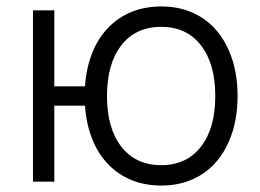

<svg xmlns="http://www.w3.org/2000/svg" viewBox="-20 -562 804 594"><path d="M82 0V-530H148V-295H243Q247 -352 265 -397.5Q283 -443 314 -475.5Q345 -508 386.5 -525Q428 -542 479 -542Q533 -542 576.5 -522.5Q620 -503 650.5 -467Q681 -431 698 -379.5Q715 -328 715 -265Q715 -202 698 -150.5Q681 -99 650.5 -63Q620 -27 576.5 -7.5Q533 12 479 12Q428 12 386.5 -5Q345 -22 314 -54.5Q283 -87 265 -132.5Q247 -178 243 -235H148V0ZM479 -51Q557 -51 601.5 -108Q646 -165 646 -265Q646 -365 601.5 -422Q557 -479 479 -479Q400 -479 355.5 -422Q311 -365 311 -265Q311 -165 355.5 -108Q400 -51 479 -51Z"/></svg>

Font: Geist Light
Style: Regular
Weight: 400
Designer: Basement.studio, Andrés Briganti, Mateo Zaragoza
Foundry: Basement.studio, Vercel, Andrés Briganti, Guido Ferreyra, Mateo Zaragoza
Version: Version 1.401